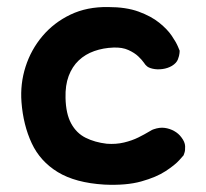

<svg xmlns="http://www.w3.org/2000/svg" viewBox="-20 -515 586 545"><path d="M276 9Q194 4 144 -26.5Q94 -57 70 -108.5Q46 -160 41 -225Q37 -277 52.5 -325.5Q68 -374 100.5 -412.5Q133 -451 180 -473.5Q227 -496 287 -495Q338 -495 373.5 -482Q409 -469 432 -450.5Q455 -432 467.5 -413.5Q480 -395 485 -383Q490 -371 490 -371Q490 -371 489.5 -364Q489 -357 485 -346.5Q481 -336 468 -328Q456 -321 441 -319Q426 -317 413 -320Q400 -323 395 -329Q394 -329 388.5 -337Q383 -345 372.5 -355Q362 -365 344.5 -373Q327 -381 302 -380Q273 -379 247.5 -370Q222 -361 203.5 -343.5Q185 -326 175 -299.5Q165 -273 166 -237Q167 -192 182 -164.5Q197 -137 223 -124Q249 -111 283 -107Q309 -105 332 -110.5Q355 -116 373 -125Q391 -134 402.5 -141Q414 -148 416 -148Q433 -154 447.5 -152Q462 -150 474.5 -143Q487 -136 495 -125Q505 -112 505.5 -100Q506 -88 503.5 -81Q501 -74 501 -74Q501 -74 489 -60.5Q477 -47 450.5 -29.5Q424 -12 381 0Q338 12 276 9Z"/></svg>

Font: Sour Gummy Black Medium
Style: Regular
Weight: 500
Version: Version 1.000